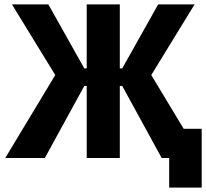

<svg xmlns="http://www.w3.org/2000/svg" viewBox="-20 -720 941 875"><path d="M375.2 0H526V-328.4H537L716.8 0H897.2L669.4 -378L866.8 -700H700.8L537 -408.2H526V-700H375.2V-408.2H364.2L200.4 -700H34.4L231.8 -378L4 0H184.4L364.2 -328.4H375.2ZM751 135H899.2V-133H723.6L716.8 0H751Z"/></svg>

Font: Fixel Variable
Style: Regular
Weight: 100
Width: 3
Designer: AlfaBravo + MacPaw
Foundry: Kyrylo Tkachov, Marchela Mozhyna, Serhii Makarenko, Maria Weinstein, Zakhar Kryvoshyya
Version: Version 1.211